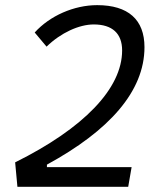

<svg xmlns="http://www.w3.org/2000/svg" viewBox="-20 -723 626 743"><path d="M47.4 0H476.1L489.3 -76.2H161.6V-85.9C401.9 -216.8 539.1 -369.1 539.1 -540.5C539.1 -647 476.1 -703.1 356 -703.1C266.6 -703.1 172.9 -662.1 114.3 -597.2L160.2 -542.5C215.3 -596.2 286.1 -628.4 342.8 -628.4C414.6 -628.4 452.6 -593.3 452.6 -527.8C452.6 -380.4 304.2 -226.6 38.6 -94.7Z"/></svg>

Font: Cascadia Code SemiLight
Style: Italic
Weight: 350
Italic angle: -10°
Monospace: yes
Designer: Aaron Bell
Foundry: Saja Typeworks
Version: Version 2404.023